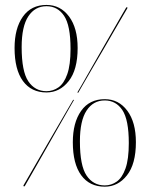

<svg xmlns="http://www.w3.org/2000/svg" viewBox="-20 -730 594 758"><path d="M163.5 -710.5Q218.5 -710.5 252.5 -665Q286.5 -619.5 286.5 -540.5Q286.5 -454.5 251.2 -409.8Q216 -365 163.5 -365Q103.5 -365 70.5 -410.2Q37.5 -455.5 37.5 -540.5Q37.5 -618 70.2 -664.2Q103 -710.5 163.5 -710.5ZM258.5 -537Q258.5 -629.5 233 -667.5Q207.5 -705.5 163.5 -705.5Q118 -705.5 91.8 -665.5Q65.5 -625.5 65.5 -544Q65.5 -448 91.8 -409Q118 -370 163.5 -370Q189.5 -370 211 -385.2Q232.5 -400.5 245.5 -437Q258.5 -473.5 258.5 -537ZM289.5 -365Q288.5 -362.5 287 -364Q285 -365 286.5 -367Q289.5 -371.5 304 -397Q318.5 -422.5 339.8 -459.8Q361 -497 384.5 -537.8Q408 -578.5 428.8 -614.8Q449.5 -651 463 -674.2Q476.5 -697.5 477.5 -699Q479 -702.5 482 -701Q484.5 -699.5 482 -696Q481.5 -695 467.8 -671.8Q454 -648.5 433.2 -612.5Q412.5 -576.5 388.8 -535.8Q365 -495 343.2 -457.8Q321.5 -420.5 306.8 -395Q292 -369.5 289.5 -365ZM268 -334.5Q269 -337 271 -336Q273 -335 270.5 -332.5Q268 -328 253.2 -302.5Q238.5 -277 217 -239.2Q195.5 -201.5 172 -160.2Q148.5 -119 127.5 -82.2Q106.5 -45.5 93 -21.8Q79.5 2 78.5 3.5Q76.5 7 74 5.5Q71 4 73.5 0.5Q74.5 -1 88.2 -24.8Q102 -48.5 123 -85Q144 -121.5 168 -162.8Q192 -204 213.8 -241.5Q235.5 -279 250.5 -304.5Q265.5 -330 268 -334.5ZM393.5 -338.5Q448.5 -338.5 482.5 -293Q516.5 -247.5 516.5 -168.5Q516.5 -82.5 481.2 -37.8Q446 7 393.5 7Q333.5 7 300.5 -38.2Q267.5 -83.5 267.5 -168.5Q267.5 -246 300.2 -292.2Q333 -338.5 393.5 -338.5ZM488.5 -165Q488.5 -257.5 463 -295.5Q437.5 -333.5 393.5 -333.5Q348 -333.5 321.8 -293.5Q295.5 -253.5 295.5 -172Q295.5 -76 321.8 -37Q348 2 393.5 2Q419.5 2 441 -13.2Q462.5 -28.5 475.5 -65Q488.5 -101.5 488.5 -165Z"/></svg>

Font: Fraunces 144pt Thin
Style: Regular
Weight: 100
Version: Version 1.000;[f99f86859]